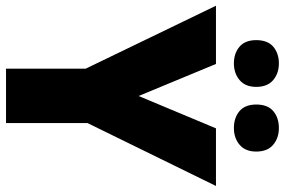

<svg xmlns="http://www.w3.org/2000/svg" viewBox="-178 -856 968 653"><g transform="rotate(90 306.5 -530.0)"><path d="M307 -517 417 -780H613L399 -343V-66H214V-337L0 -780H198ZM117 -917Q117 -956 139.5 -975Q162 -994 196 -994Q230 -994 253 -974.5Q276 -955 276 -917Q276 -880 253 -860.5Q230 -841 196 -841Q162 -841 139.5 -860Q117 -879 117 -917ZM336 -917Q336 -956 358.5 -975Q381 -994 416 -994Q450 -994 473 -974.5Q496 -955 496 -917Q496 -880 473 -860.5Q450 -841 416 -841Q381 -841 358.5 -860Q336 -879 336 -917Z"/></g></svg>

Font: Noto Sans Malayalam UI SemiCondensed Black
Style: Regular
Weight: 900
Width: 4
Designer: Jelle Bosma - Monotype Design Team
Foundry: Monotype Imaging Inc.
Version: Version 2.104; ttfautohint (v1.8.4.7-5d5b)